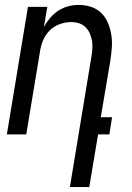

<svg xmlns="http://www.w3.org/2000/svg" viewBox="-20 -548 540 783"><path d="M265 215 352 -312Q355 -329 356.5 -346Q358 -363 355.5 -379.5Q353 -396 346.5 -411Q340 -426 329 -437Q318 -448 302.5 -453Q287 -458 270 -458Q247 -458 223.5 -449.5Q200 -441 182.5 -423.5Q165 -406 155.5 -383Q146 -360 143 -337L87 0H8L94 -520H173L159 -438Q170 -458 184.5 -475Q199 -492 218 -504.5Q237 -517 258.5 -522.5Q280 -528 301 -528Q327 -528 351.5 -520Q376 -512 393.5 -494.5Q411 -477 420.5 -454Q430 -431 434 -405.5Q438 -380 436 -353.5Q434 -327 430 -301L391 -70H437L426 0H380L344 215Z"/></svg>

Font: Iosevka Oblique
Style: Regular
Weight: 400
Italic angle: -9°
Monospace: yes
Designer: Belleve Invis
Foundry: Belleve Invis
Version: Version 32.5.0; ttfautohint (v1.8.4)